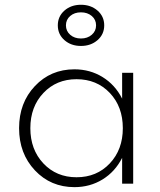

<svg xmlns="http://www.w3.org/2000/svg" viewBox="-20 -771 671 806"><path d="M292.5 -480Q357.9 -480 410.6 -447.5Q463.4 -415 492.7 -356.9V-465.3H539.1V0H492.7V-108.4Q463.4 -50.3 410.6 -17.8Q357.9 14.6 292.5 14.6Q192.9 14.6 126.5 -55.9Q60.1 -126.5 60.1 -232.9Q60.1 -339.4 126.5 -409.7Q192.9 -480 292.5 -480ZM301.3 -26.9Q386.2 -26.9 440.9 -85Q495.6 -143.1 495.6 -232.9Q495.6 -323.2 440.9 -380.9Q386.2 -438.5 301.3 -438.5Q216.8 -438.5 162.1 -380.6Q107.4 -322.8 107.4 -232.9Q107.4 -143.1 162.1 -85Q216.8 -26.9 301.3 -26.9ZM389.4 -602.5Q361.3 -578.1 319.8 -578.1Q278.3 -578.1 250.5 -602.5Q222.7 -627 222.7 -664.6Q222.7 -702.1 250.5 -726.6Q278.3 -751 319.8 -751Q361.3 -751 389.4 -726.6Q417.5 -702.1 417.5 -664.6Q417.5 -627 389.4 -602.5ZM365.2 -703.9Q347.2 -719.2 319.8 -719.2Q292.5 -719.2 274.7 -703.9Q256.8 -688.5 256.8 -664.6Q256.8 -640.6 274.7 -625Q292.5 -609.4 319.8 -609.4Q347.2 -609.4 365.2 -625Q383.3 -640.6 383.3 -664.6Q383.3 -688.5 365.2 -703.9Z"/></svg>

Font: Spartan MB Light
Style: Regular
Weight: 300
Designer: Matt Bailey, Mirko Velimirovic
Foundry: Matt Bailey
Version: Version 1.005